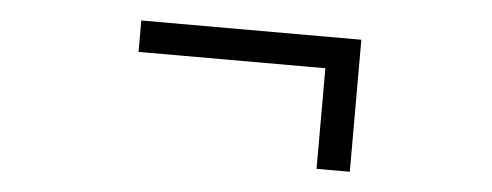

<svg xmlns="http://www.w3.org/2000/svg" viewBox="-32 -468 1065 416"><g transform="rotate(5 500.0 -259.5)"><path d="M667 -116.2V-335H260.7V-403.3H739.3V-116.2Z"/></g></svg>

Font: Gen Shin Gothic Monospace Regular
Style: Regular
Weight: 400
Designer: [Source Han Sans]
Ryoko NISHIZUKA  (kana & ideographs); Paul D. Hunt (Latin, Greek & Cyrillic); Wenlong ZHANG  (bopomofo
Version: Version 1.002.20150607